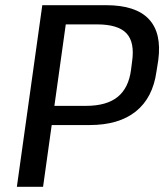

<svg xmlns="http://www.w3.org/2000/svg" viewBox="-20 -720 633 740"><path d="M143 -700H389Q503 -700 553.5 -646.5Q604 -593 590 -488L583 -444Q569 -343 503.5 -290.5Q438 -238 325 -238H174L185 -312H311Q391 -312 433.5 -346.5Q476 -381 485 -451L489 -482Q500 -557 467.5 -591.5Q435 -626 354 -626H211L237 -651L146 0H45Z"/></svg>

Font: Pathway Extreme 28pt Medium
Style: Italic
Weight: 500
Italic angle: -8°
Designer: Eduardo Rodriguez Tunni
Foundry: Eduardo Rodriguez Tunni
Version: Version 1.001;gftools[0.9.26]